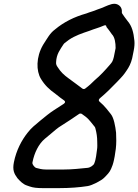

<svg xmlns="http://www.w3.org/2000/svg" viewBox="-20 -809 729 1012"><path d="M524.8 -673.2C542.2 -681.1 540 -668.9 541.3 -666.5L551.4 -653.8C557.1 -646.8 562.2 -638.8 569.2 -629.1C585.7 -612.7 589.3 -582.3 589.3 -556.5C589.3 -555.8 589.3 -554.8 589.1 -554L580.1 -509C579.2 -504.2 578 -499.7 576.4 -495.7C572.9 -482.2 561.8 -470.7 558.6 -467.1C533.4 -438 509.6 -411.8 479.6 -386.7C464.6 -371.5 448.5 -356.6 429.6 -342.6C419 -334.7 411.1 -344.9 405.9 -348.4L376.2 -370.5C366.3 -377.8 355 -386.2 342.3 -395.4C316.6 -414 299.5 -430 283.4 -456C280.1 -461.2 274.1 -468.5 275.7 -481.9C277.7 -524.5 296.9 -547.7 315.8 -577.1C316.9 -578.8 318.5 -580.5 320.3 -581.8C328.1 -587.1 335.1 -593.5 342.7 -598.8C375.7 -621.5 413 -633.6 451.4 -646.6C477.3 -657.1 502.1 -662.9 524.8 -673.2ZM150.9 48 151.7 44C161.1 -2.8 183.2 -49.9 216.7 -77.8L249.1 -104.8C264.6 -117.7 284.3 -135.9 304.4 -147.4C336.2 -167.7 361.1 -183.7 396.6 -208.3C396.6 -208.3 398.3 -210.5 405 -210.5C406.9 -210.5 409.6 -209.8 411.3 -208.5L430.6 -194.5C441.6 -186.1 451 -175.7 458.1 -166.8L479.8 -139.8C481.7 -137.4 482.5 -133.6 483.3 -130.2C489 -108.8 492.5 -86.9 492.5 -61.5C492.5 -50 494 -34.1 491 -17.7C490.6 -13.2 489.7 -6.1 488.7 -1.1C488.4 3.7 487.7 8.9 486.5 15L482.5 35C480.9 43.1 477.7 49.1 477.3 51C475.2 61.8 454.3 74.4 444.2 75.4C405.1 79.3 360.1 84.5 315.1 84.5H222.1C199.2 84.5 185.1 79.5 171.1 76.2C163.1 74.3 149 57.8 150.9 48ZM590.4 -24.5C593.7 -52.3 593.2 -82.5 591.8 -109.6C587.9 -144 580.2 -187.6 564.5 -207.2L541.3 -236.2C531.5 -248.4 518.5 -261.7 505.2 -272.8C495.9 -280.6 504.2 -289.2 507.4 -291.8C538.5 -317.8 567.8 -346.8 596.2 -376.5L615.2 -396.5C624.9 -406.8 632.3 -415.6 637.2 -422.6C651.2 -442.6 662.3 -457.8 670.9 -482.5L676.6 -501.6L684.7 -542C688.7 -561.9 689.8 -578.3 688.5 -593.5C684 -638.5 675.7 -671.7 651.9 -699C640.7 -713 632.2 -725.5 623.9 -737.8C622.8 -739.4 622 -742.1 622.2 -744.6C624 -764.8 614.5 -778.5 599.4 -785.5C579.4 -794.8 556.1 -783.9 532.2 -773.9C517.4 -766.5 507.8 -764.5 492.8 -758.7C471.9 -749.4 454.6 -746.1 436.6 -738.6C436.2 -738.5 435.5 -738.2 434.9 -738C371.4 -720.1 317.1 -693.1 270.4 -654.2C270.2 -654 269.8 -653.7 269.5 -653.4C243.4 -634.6 229.5 -607.1 206.8 -572.2C169.3 -507.4 170.6 -435.1 195.4 -393.9C216.5 -359.4 238.1 -338.7 273.4 -313.5C290.6 -300.2 301.2 -290.6 316.3 -280.9C332.9 -270.2 313.2 -259.9 313.2 -259.9C297.5 -249.9 280.9 -238.6 265 -228.8C243.4 -215.1 215 -192 192.4 -173.2C166.1 -151.2 145.1 -135.1 125.7 -109.7C93.7 -69.6 65.7 -16.2 53.3 46C45.1 87 54.2 106.3 71.8 130.1C86.2 146.3 102.2 162.8 122.9 169.1L137.2 174.1C154.3 180.2 176.3 182.5 202.6 182.5H294.6C345.2 182.5 398.4 178.8 442.6 171.7C466.8 167.6 514.2 142.8 528.6 128.3C543.6 113.1 558.1 99.5 565.7 80.5L573.5 60.9C576.2 52.9 578.8 43.5 580.5 35L584.5 15C587.2 1.5 587.3 -8.5 590.4 -24.5Z"/></svg>

Font: Smoothie
Style: LightIt
Weight: 400
Foundry: Cannot Into Space Fonts
Version: Version 0.8